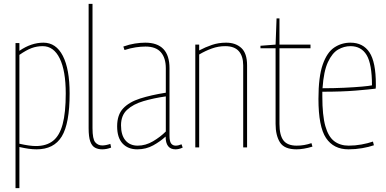

<svg xmlns="http://www.w3.org/2000/svg" viewBox="-20 -760 1990 990"><path d="M60 210V-538H80V-498Q141 -540 204 -540Q269 -540 304 -472Q339 -404 339 -278Q339 -123 298.5 -56.5Q258 10 169 10Q149 10 127.5 7Q106 4 80 -2V210ZM165 -7Q219 -7 253 -33.5Q287 -60 303 -119.5Q319 -179 319 -278Q319 -395 288 -458.5Q257 -522 200 -522Q170 -522 143 -512Q116 -502 80 -477V-19Q132 -7 165 -7Z M457 -740V-99Q457 -43 471 -26.5Q485 -10 507 -10Q525 -10 549 -18L553 1Q530 10 507 10Q486 10 470 1.5Q454 -7 445.5 -30.5Q437 -54 437 -99V-740Z M584 -109Q584 -168 615 -201Q646 -234 702.5 -252Q759 -270 835 -282V-408Q835 -461 809.5 -490.5Q784 -520 730 -520Q707 -520 680 -516Q653 -512 622 -502L616 -520Q647 -531 675.5 -535.5Q704 -540 729 -540Q854 -540 854 -408V-60Q854 -31 862.5 -20Q871 -9 886 -9Q899 -9 916 -16L922 1Q911 6 902 8Q893 10 885 10Q834 10 834 -56Q807 -31 770 -10.5Q733 10 688 10Q640 10 612 -20Q584 -50 584 -109ZM604 -114Q604 -63 627 -36Q650 -9 690 -9Q731 -9 769 -31.5Q807 -54 835 -82V-263Q772 -254 719.5 -238.5Q667 -223 635.5 -194Q604 -165 604 -114Z M987 0V-530H1007V-500Q1039 -517 1073 -528.5Q1107 -540 1146 -540Q1195 -540 1224.5 -512.5Q1254 -485 1254 -423V0H1234V-423Q1234 -470 1211.5 -496Q1189 -522 1141 -522Q1106 -522 1072.5 -510Q1039 -498 1007 -479V0Z M1509 10Q1446 10 1423.5 -26Q1401 -62 1401 -121V-511H1323V-524L1401 -530L1406 -665H1421V-530H1581V-511H1421V-121Q1421 -63 1441.5 -36Q1462 -9 1510 -9Q1549 -9 1586 -22L1591 -4Q1568 3 1547 6.5Q1526 10 1509 10Z M1777 10Q1700 10 1661 -48.5Q1622 -107 1622 -250Q1622 -364 1644 -427Q1666 -490 1703.5 -515Q1741 -540 1787 -540Q1852 -540 1885 -490Q1918 -440 1918 -325Q1918 -321 1918 -313.5Q1918 -306 1917 -303Q1887 -299 1815.5 -293Q1744 -287 1642 -287Q1642 -281 1642 -274.5Q1642 -268 1642 -262Q1642 -165 1657.5 -110Q1673 -55 1703.5 -32Q1734 -9 1778 -9Q1811 -9 1844 -15Q1877 -21 1903 -30L1908 -11Q1882 -2 1847.5 4Q1813 10 1777 10ZM1643 -305Q1701 -305 1754.5 -307.5Q1808 -310 1846.5 -313.5Q1885 -317 1898 -320Q1898 -430 1870.5 -476Q1843 -522 1787 -522Q1754 -522 1723.5 -504.5Q1693 -487 1671 -440Q1649 -393 1643 -305Z"/></svg>

Font: Georama SemiCondensed Thin
Style: Regular
Weight: 100
Width: 4
Designer: Jean-Baptiste Levee
Foundry: Production Type
Version: Version 1.000